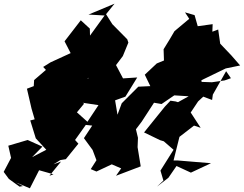

<svg xmlns="http://www.w3.org/2000/svg" viewBox="-68 -958 1322 1041"><path d="M561 -5 695 -56 678 -160 680 -211 669 -257 700 -298 767 -401 808 -394 877 -441 955 -436 897 -404 884 -408 856 -412 826 -380 784 -328 713 -240 800 -198 820 -192 873 -146 802 -33 818 21 783 54 845 6 889 -58 967 -22 1076 -73 895 -88H873L905 -216L984 -277L1020 -265L966 -348L1006 -408L1034 -434L1082 -416L1086 -445L1158 -572L1184 -534L1150 -522L1081 -512L1025 -514L1024 -523L1156 -587L1234 -603L1186 -658L1126 -721L1115 -798L1083 -786L1082 -755L1085 -827L1004 -816L987 -876L935 -891L958 -856L878 -789L854 -748L819 -691L821 -630L782 -614L717 -553L747 -491L682 -488L592 -398L569 -336L556 -414L612 -434L676 -538L599 -533L561 -605L598 -654L628 -727L622 -745L541 -827L507 -881L553 -938L412 -879L499 -874L420 -765L419 -803L370 -848L282 -734L315 -670L206 -620L166 -595L181 -579L117 -524L115 -491L78 -477L103 -369L120 -311L96 -305L126 -208L183 -146L106 -106L162 -163L82 -199L-23 -168L-8 -102L-48 -26L-20 12L38 54L56 51L18 31L94 63L144 -35L222 -13L200 -5L263 -82L222 -67L259 -90L289 -95L357 -179L339 -199L408 -296L349 -349L388 -396L344 -425L377 -482L428 -566L395 -599L411 -533L342 -492L338 -455L257 -375L313 -346L373 -402L466 -388L395 -281L432 -277L387 -209L434 -145L457 -84L456 -91L424 -41L455 -28L538 -67L589 -45Z"/></svg>

Font: Hussar Lance
Style: Italic
Weight: 700
Foundry: Cannot Into Space Fonts, PlusOne Fonts
Version: Version 2.27